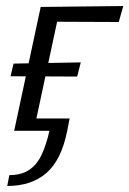

<svg xmlns="http://www.w3.org/2000/svg" viewBox="-20 -434 429 637"><path d="M27 0 115 -411H180L92 0ZM4 183 11 147Q51 147 77 129.5Q103 112 118.5 78.5Q134 45 144 0H61L69 -41H211L203 0Q184 96 134.5 139.5Q85 183 4 183ZM236 -180 15 -181 25 -223 248 -227ZM374 -361 139 -362 117 -411 389 -414Z"/></svg>

Font: Ysabeau
Style: Italic
Weight: 400
Italic angle: -12°
Designer: Christian Thalmann (Catharsis Fonts)
Version: Version 2.000;gftools[0.9.27.dev2+g8671c4b]